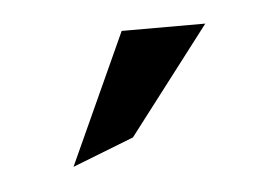

<svg xmlns="http://www.w3.org/2000/svg" viewBox="-27 -783 282 199"><g transform="rotate(-5 114.0 -684.0)"><path d="M43 -616 107 -641 192 -752H105Z"/></g></svg>

Font: Charger Sport
Style: LitExt
Weight: 300
Designer: Jasper
Foundry: Cannot Into Space Fonts
Version: Version 1.1